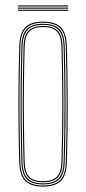

<svg xmlns="http://www.w3.org/2000/svg" viewBox="-20 -685 318 710"><path d="M139.2 5Q95.5 5 74.1 -15Q52.8 -35 51.2 -85Q49.2 -154.5 48.5 -223.4Q47.8 -292.2 48.4 -364.1Q49 -436 51.2 -514Q52.8 -563 73.4 -584Q94 -605 139.2 -605Q184.8 -605 205.2 -584Q225.8 -563 227.2 -514Q230 -410.8 230.4 -305.2Q230.8 -199.8 227.2 -85Q225.8 -35 204.4 -15Q183 5 139.2 5ZM139.2 1Q180.8 1 201.4 -18Q222 -37 223.2 -85.2Q226.8 -202 226.5 -305.8Q226.2 -409.5 223.2 -513.8Q222 -562.2 201.5 -581.6Q181 -601 139.2 -601Q97.8 -601 77.1 -581.6Q56.5 -562.2 55.2 -513.8Q53.2 -444.2 52.5 -375.2Q51.8 -306.2 52.4 -234.6Q53 -163 55.2 -85.2Q56.5 -37 77.1 -18Q97.8 1 139.2 1ZM139.2 -3Q97.8 -3 79.1 -22.1Q60.5 -41.2 59.2 -85.2Q57.2 -159 56.5 -229.2Q55.8 -299.5 56.5 -369.9Q57.2 -440.2 59.2 -513.8Q60.5 -558.5 79.1 -577.8Q97.8 -597 139.2 -597Q180.8 -597 199.4 -577.8Q218 -558.5 219.2 -513.8Q221.2 -444.2 222 -375.2Q222.8 -306.2 222.1 -234.5Q221.5 -162.8 219.2 -85.2Q218 -41.2 199.4 -22.1Q180.8 -3 139.2 -3ZM139.2 -7Q178.8 -7 196.4 -25.1Q214 -43.2 215.2 -85.5Q218.5 -196.2 218.5 -300Q218.5 -403.8 215.2 -513.5Q214 -556 196.4 -574.5Q178.8 -593 139.2 -593Q99.8 -593 82.1 -574.5Q64.5 -556 63.2 -513.5Q61.2 -443.8 60.5 -374.8Q59.8 -305.8 60.4 -234.4Q61 -163 63.2 -85.5Q64.5 -43.2 82.2 -25.1Q100 -7 139.2 -7ZM139.2 -11Q104 -11 86.2 -27.4Q68.5 -43.8 67.2 -85.5Q65.2 -159.5 64.5 -229.8Q63.8 -300 64.5 -370Q65.2 -440 67.2 -513.5Q68.5 -556 86.2 -572.5Q104 -589 139.2 -589Q174.5 -589 192.4 -572.5Q210.2 -556 211.2 -513.5Q214.2 -408.8 214.5 -305.5Q214.8 -202.2 211.2 -85.5Q210.2 -43.8 192.4 -27.4Q174.5 -11 139.2 -11ZM139.2 -15Q174.5 -15 190.4 -31.5Q206.2 -48 207.2 -85.8Q210.5 -197.2 210.5 -299.9Q210.5 -402.5 207.2 -513.5Q206.2 -551.8 190.4 -568.4Q174.5 -585 139.2 -585Q104 -585 88.2 -568.4Q72.5 -551.8 71.2 -513.5Q69.2 -439 68.5 -368.8Q67.8 -298.5 68.5 -228.8Q69.2 -159 71.2 -85.8Q72.5 -48 88.2 -31.5Q104 -15 139.2 -15ZM232.2 -661H46.2V-665H232.2ZM232.2 -645H46.2V-649H232.2ZM232.2 -653H46.2V-657H232.2Z"/></svg>

Font: Big Shoulders Inline Display Thin Thin
Style: Regular
Weight: 250
Version: Version 2.002